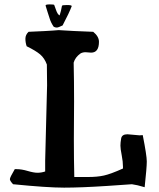

<svg xmlns="http://www.w3.org/2000/svg" viewBox="-20 -860 731 882"><path d="M264.6 -833Q264.6 -836.9 287.1 -836.9Q309.6 -836.9 309.6 -832Q297.9 -800.8 267.6 -743.2Q248 -733.4 240.7 -733.4Q233.4 -733.4 226.6 -737.3Q213.9 -755.9 208.5 -773.9Q203.1 -792 198.2 -805.7Q193.4 -819.3 189.5 -834V-835Q189.5 -839.8 208.5 -839.8Q227.5 -839.8 229 -837.4Q230.5 -835 237.3 -814.5Q244.1 -793.9 253.9 -789.1Q260.7 -809.6 264.6 -833ZM187.5 -122.1 196.3 -468.8Q196.3 -528.3 195.3 -563.5Q184.6 -592.8 164.6 -609.9Q144.5 -627 102.5 -647.5Q96.7 -664.1 96.7 -682.1Q96.7 -700.2 111.3 -713.9Q203.1 -717.8 224.1 -719.7Q245.1 -721.7 249.5 -721.7Q253.9 -721.7 265.6 -720.7Q303.7 -717.8 408.2 -713.9Q434.6 -692.4 434.6 -668Q434.6 -618.2 398.4 -618.2L373 -620.1Q359.4 -620.1 349.6 -614.3Q325.2 -596.7 318.4 -572.3Q320.3 -491.2 320.3 -393.6L319.3 -221.7Q319.3 -127 321.3 -46.9H384.8Q426.8 -46.9 457.5 -53.7Q488.3 -60.5 544.9 -85.9V-93.8Q544.9 -117.2 539.1 -147Q533.2 -176.8 533.2 -190.9Q533.2 -205.1 536.6 -224.1Q540 -243.2 565.4 -243.2L621.1 -238.3Q630.9 -238.3 635.7 -239.3Q654.3 -145.5 654.3 -118.2Q654.3 -90.8 644.5 0Q609.4 -10.7 585.9 -13.7Q536.1 -10.7 472.7 -5.9Q351.6 2 274.4 2Q197.3 2 40 -13.7Q25.4 -29.3 25.4 -37.1Q25.4 -44.9 47.9 -83H55.7Q79.1 -83 106.9 -74.7Q134.8 -66.4 152.3 -66.4Q169.9 -66.4 187.5 -72.3Z"/></svg>

Font: Essays1743
Style: Medium
Weight: 500
Designer: Based on the typeface in a 1743 English translation of the essays of Montaigne.  PostScript/TrueType font designed by Jo
Version: Version 002.100